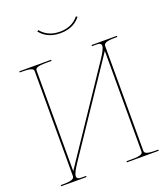

<svg xmlns="http://www.w3.org/2000/svg" viewBox="-169 -1076 1037 1193"><g transform="rotate(-20 350.0 -480.0)"><path d="M350 -905C299.5 -905 257.5 -921.5 225.5 -960.5L217 -954.5C237 -929.5 274.5 -895 350 -895C423.5 -895 462 -928 483 -954.5L474.5 -960.5C444.5 -923.5 402.5 -905 350 -905ZM672.5 -760H505V-752.5H537C557.5 -752.5 566 -745.5 566 -733C566 -716 550.5 -689.5 529 -657L130 -62.5V-726.5C130 -741 136.5 -752.5 205 -752.5H237.5V-760H27.5V-752.5H42.5C111 -752.5 117.5 -741 117.5 -726.5V-36C117.5 -21.5 111 -7.5 42.5 -7.5H27.5V0H195V-7.5H163C142.5 -7.5 134 -14.5 134 -27C134 -44 149.5 -70.5 171 -103L570 -697.5V-33.5C570 -19 563.5 -7.5 495 -7.5H462.5V0H672.5V-7.5H657.5C589 -7.5 582.5 -19 582.5 -33.5V-724C582.5 -738.5 589 -752.5 657.5 -752.5H672.5Z"/></g></svg>

Font: ZnikomitSC
Style: Regular
Weight: 100
Designer: gluk
Foundry: gluk
Version: Version 0.55